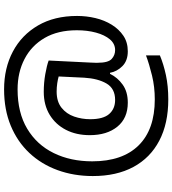

<svg xmlns="http://www.w3.org/2000/svg" viewBox="28 -782 843 939"><g transform="rotate(-90 449.5 -312.5)"><path d="M841 -357Q841 -311 830.5 -267Q820 -223 798 -187.5Q776 -152 744 -130.5Q712 -109 668 -109Q622 -109 595.5 -135.5Q569 -162 563 -196H558Q540 -159 505 -134Q470 -109 417 -109Q341 -109 299.5 -160Q258 -211 258 -295Q258 -361 284 -411.5Q310 -462 357.5 -491Q405 -520 470 -520Q514 -520 556.5 -512.5Q599 -505 623 -496L613 -293Q612 -275 612 -267.5Q612 -260 612 -257Q612 -205 630.5 -188Q649 -171 674 -171Q705 -171 726.5 -196.5Q748 -222 759.5 -264.5Q771 -307 771 -358Q771 -451 733.5 -515.5Q696 -580 630.5 -614Q565 -648 482 -648Q368 -648 289.5 -601Q211 -554 170.5 -471.5Q130 -389 130 -283Q130 -135 208 -56Q286 23 433 23Q494 23 549.5 9.5Q605 -4 648 -20V48Q605 66 551.5 77.5Q498 89 433 89Q315 89 231 45Q147 1 102.5 -81.5Q58 -164 58 -280Q58 -373 87 -452.5Q116 -532 171 -590.5Q226 -649 304.5 -681.5Q383 -714 482 -714Q586 -714 667 -671Q748 -628 794.5 -548Q841 -468 841 -357ZM336 -293Q336 -229 361.5 -200Q387 -171 430 -171Q486 -171 510.5 -213Q535 -255 539 -322L545 -447Q532 -451 512 -454Q492 -457 471 -457Q422 -457 392 -433Q362 -409 349 -371.5Q336 -334 336 -293Z"/></g></svg>

Font: TSCustom
Style: Regular
Weight: 400
Designer: Monotype Design Team
Foundry: Monotype Imaging Inc.
Version: Version 2.004; ttfautohint (v1.8.3) -l 8 -r 50 -G 200 -x 14 